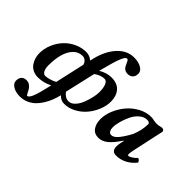

<svg xmlns="http://www.w3.org/2000/svg" viewBox="-165 -1056 1650 1650"><g transform="rotate(45 660.5 -230.5)"><path d="M335 -393.1Q285.6 -393.1 251 -357.2Q216.3 -321.3 200.2 -262.5Q184.1 -203.6 184.1 -127.9Q184.1 -87.9 197 -65.9Q210 -43.9 229 -43.9Q250 -43.9 282.7 -53.7Q315.4 -63.5 333 -75.2Q336.9 -93.3 363 -209.7Q389.2 -326.2 393.1 -344.2Q387.2 -366.2 371.3 -379.6Q355.5 -393.1 335 -393.1ZM606.9 -387.2Q589.4 -387.2 571 -381.3Q552.7 -375.5 542.2 -369.6Q531.7 -363.8 515.1 -353Q510.3 -333 481.7 -207.3Q453.1 -81.5 451.2 -74.2Q482.9 -30.8 524.9 -30.8Q555.7 -30.8 582 -58.8Q608.4 -86.9 624 -127Q639.6 -167 648.4 -206.1Q657.2 -245.1 657.2 -272Q657.2 -327.1 644 -357.2Q630.9 -387.2 606.9 -387.2ZM658.2 -696.8Q711.9 -696.8 747.1 -676Q782.2 -655.3 782.2 -623Q782.2 -591.8 765.1 -574Q748 -556.2 717.8 -556.2Q697.3 -556.2 682.4 -565.4Q667.5 -574.7 660.2 -588.1Q652.8 -601.6 647.5 -615Q642.1 -628.4 636.2 -637.7Q630.4 -647 623 -647Q614.3 -647 606.7 -639.4Q599.1 -631.8 587.9 -607.9Q576.7 -584 561.5 -533.4Q546.4 -482.9 525.9 -402.8Q584.5 -438 641.1 -438Q712.9 -438 749 -396.5Q785.2 -355 785.2 -288.1Q785.2 -235.8 763.2 -181.9Q741.2 -127.9 705.1 -85.4Q668.9 -43 617.9 -15.9Q566.9 11.2 513.2 11.2Q473.1 11.2 441.9 -22Q433.1 15.6 419.7 50.3Q406.2 85 385 119.6Q363.8 154.3 337.6 179.4Q311.5 204.6 275.6 220.2Q239.7 235.8 199.2 235.8Q148.4 235.8 114.3 214.8Q80.1 193.8 80.1 162.1Q80.1 129.9 96.2 112.5Q112.3 95.2 143.1 95.2Q166.5 95.2 185.1 109.6Q203.6 124 212.4 141.1Q221.2 158.2 228.8 172.6Q236.3 187 240.2 187Q260.3 187 278.8 139.6Q297.4 92.3 323.2 -22.9Q260.3 9.8 191.9 9.8Q158.2 9.8 131.1 -3.9Q104 -17.6 87.9 -40.5Q71.8 -63.5 63.5 -90.6Q55.2 -117.7 55.2 -147Q55.2 -202.6 77.4 -255.9Q99.6 -309.1 136.7 -349.4Q173.8 -389.6 225.8 -414.3Q277.8 -439 334 -439Q375.5 -439 409.2 -410.2Q435.1 -542 502 -619.4Q568.8 -696.8 658.2 -696.8Z M1116.7 -226.1Q1134.3 -271.5 1140.9 -304Q1147.5 -336.4 1148.9 -377.9Q1146 -397 1115.7 -397Q1078.6 -397 1045.9 -368.7Q1013.2 -340.3 993.7 -299.1Q974.1 -257.8 962.9 -216.3Q951.7 -174.8 951.7 -144Q951.7 -116.7 961.4 -100.8Q971.2 -85 989.7 -85Q1017.1 -85 1047.6 -120.1Q1078.1 -155.3 1116.7 -226.1ZM1280.8 -415Q1278.8 -407.2 1272.9 -379.4Q1267.1 -351.6 1259.8 -319.8L1217.8 -124Q1210.9 -89.4 1210.9 -80.1Q1210.9 -63 1221.7 -63Q1230.5 -63 1252.4 -76.4Q1274.4 -89.8 1292 -109.9Q1301.3 -109.9 1309.6 -100.3Q1317.9 -90.8 1320.8 -82Q1287.1 -39.1 1241.2 -14.6Q1195.3 9.8 1142.6 9.8Q1089.8 9.8 1089.8 -47.9Q1089.8 -74.7 1097.7 -106.9L1102.5 -125L1098.6 -127Q1050.3 -53.7 1010.5 -22Q970.7 9.8 927.7 9.8Q877.4 9.8 852.1 -26.4Q826.7 -62.5 826.7 -118.2Q826.7 -172.9 851.1 -230.2Q875.5 -287.6 915 -333.7Q954.6 -379.9 1009.5 -409.4Q1064.5 -439 1121.6 -439Q1144 -439 1160.6 -434.1Q1178.2 -430.2 1196.8 -430.2Q1219.7 -430.2 1232.9 -435.1Q1246.6 -439 1257.8 -439Q1269 -439 1274.9 -432.4Q1280.8 -425.8 1280.8 -415Z"/></g></svg>

Font: Common Serif
Style: Bold Italic
Weight: 700
Italic angle: -12°
Designer: Philipp H. Poll, Khaled Hosny
Foundry: Stefan Peev, Context Ltd.
Version: Version 1.026